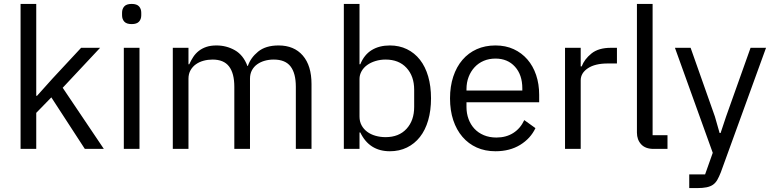

<svg xmlns="http://www.w3.org/2000/svg" viewBox="-20 -760 3947 980"><path d="M85 -740H165V-271H169L248 -359L394 -516H491L300 -312L510 0H413L242 -263L165 -184V0H85Z M652 -637Q626 -637 614.5 -649.5Q603 -662 603 -682V-695Q603 -715 614.5 -727.5Q626 -740 652 -740Q678 -740 689.5 -727.5Q701 -715 701 -695V-682Q701 -662 689.5 -649.5Q678 -637 652 -637ZM612 -516H692V0H612Z M862 0V-516H942V-432H946Q955 -452 966.5 -469.5Q978 -487 994.5 -500Q1011 -513 1033 -520.5Q1055 -528 1085 -528Q1136 -528 1179 -503.5Q1222 -479 1243 -423H1245Q1259 -465 1297.5 -496.5Q1336 -528 1402 -528Q1481 -528 1525.5 -476.5Q1570 -425 1570 -331V0H1490V-317Q1490 -386 1463 -421Q1436 -456 1377 -456Q1353 -456 1331.5 -450Q1310 -444 1293 -432Q1276 -420 1266 -401.5Q1256 -383 1256 -358V0H1176V-317Q1176 -386 1149 -421Q1122 -456 1065 -456Q1041 -456 1019 -450Q997 -444 980 -432Q963 -420 952.5 -401.5Q942 -383 942 -358V0Z M1735 -740H1815V-432H1819Q1839 -481 1877.5 -504.5Q1916 -528 1970 -528Q2018 -528 2057 -509Q2096 -490 2123.5 -455Q2151 -420 2165.5 -370Q2180 -320 2180 -258Q2180 -196 2165.5 -146Q2151 -96 2123.5 -61Q2096 -26 2057 -7Q2018 12 1970 12Q1865 12 1819 -84H1815V0H1735ZM1948 -60Q2016 -60 2055 -102.5Q2094 -145 2094 -214V-302Q2094 -371 2055 -413.5Q2016 -456 1948 -456Q1921 -456 1896.5 -448.5Q1872 -441 1854 -428Q1836 -415 1825.5 -396.5Q1815 -378 1815 -357V-165Q1815 -140 1825.5 -120.5Q1836 -101 1854 -87.5Q1872 -74 1896.5 -67Q1921 -60 1948 -60Z M2509 12Q2456 12 2413.5 -7Q2371 -26 2340.5 -61.5Q2310 -97 2293.5 -146.5Q2277 -196 2277 -258Q2277 -319 2293.5 -369Q2310 -419 2340.5 -454.5Q2371 -490 2413.5 -509Q2456 -528 2509 -528Q2561 -528 2602 -509Q2643 -490 2672 -456.5Q2701 -423 2716.5 -377Q2732 -331 2732 -276V-238H2361V-214Q2361 -181 2371.5 -152.5Q2382 -124 2401.5 -103Q2421 -82 2449.5 -70Q2478 -58 2514 -58Q2563 -58 2599.5 -81Q2636 -104 2656 -147L2713 -106Q2688 -53 2635 -20.5Q2582 12 2509 12ZM2509 -461Q2476 -461 2449 -449.5Q2422 -438 2402.5 -417Q2383 -396 2372 -367.5Q2361 -339 2361 -305V-298H2646V-309Q2646 -378 2608.5 -419.5Q2571 -461 2509 -461Z M2864 0V-516H2944V-421H2949Q2963 -458 2999 -487Q3035 -516 3098 -516H3129V-436H3082Q3017 -436 2980.5 -411.5Q2944 -387 2944 -350V0Z M3316 0Q3274 0 3252.5 -23.5Q3231 -47 3231 -83V-740H3311V-70H3387V0Z M3811 -516H3890L3659 120Q3650 143 3641 158.5Q3632 174 3619 183Q3606 192 3586.5 196Q3567 200 3539 200H3498V130H3579L3618 20L3425 -516H3505L3629 -165L3653 -81H3658L3686 -165Z"/></svg>

Font: IBM Plex Sans Arabic
Style: Regular
Weight: 400
Designer: Mike Abbink, Paul van der Laan, Pieter van Rosmalen, Wael Morcos, Khajak Apelian
Foundry: Bold Monday
Version: Version 1.005